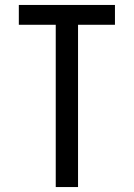

<svg xmlns="http://www.w3.org/2000/svg" viewBox="-20 -755 540 775"><path d="M205 0V-655H56V-735H444V-655H295V0Z"/></svg>

Font: Iosevka Term Curly Medium
Style: Regular
Weight: 500
Designer: Belleve Invis
Foundry: Belleve Invis
Version: Version 32.3.0